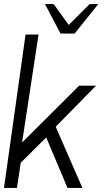

<svg xmlns="http://www.w3.org/2000/svg" viewBox="-30 -919 536 939"><path d="M373 0H300L196 -247L71.5 -123L53 0H-10.5L95 -750H158.5L78 -222L357 -500H439.5L242.5 -299ZM266 -755 190 -899H232.5L306 -797L408.5 -899H450.5L335 -755Z"/></svg>

Font: Urbanist Light
Style: Italic
Weight: 300
Italic angle: -8°
Designer: Corey Hu
Foundry: Corey Hu
Version: Version 1.330; ttfautohint (v1.8.4.7-5d5b)